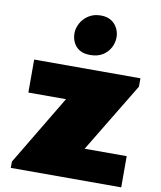

<svg xmlns="http://www.w3.org/2000/svg" viewBox="-118 -1260 1136 1352"><g transform="rotate(10 450.5 -583.5)"><path d="M352.1 -543.9H83V-779.8H842.8V-720.2L542 -223.1H842.8V0H53.2V-44.9ZM493.2 -1167Q537.6 -1167 567.4 -1147.7Q597.2 -1128.4 612.1 -1098.1Q627 -1067.9 627 -1033.7Q627 -996.6 608.9 -961.2Q590.8 -925.8 554.7 -902.8Q518.6 -879.9 463.9 -879.9Q417.5 -879.9 387.9 -898.4Q358.4 -917 344.2 -947.3Q330.1 -977.5 330.1 -1011.7Q330.1 -1048.3 349.6 -1084.2Q369.1 -1120.1 405.8 -1143.6Q442.4 -1167 493.2 -1167Z"/></g></svg>

Font: Rammetto One
Style: Regular
Weight: 400
Designer: Vernon Adams
Foundry: Vernon Adams
Version: Version 1.100; ttfautohint (v1.8.4.7-5d5b)